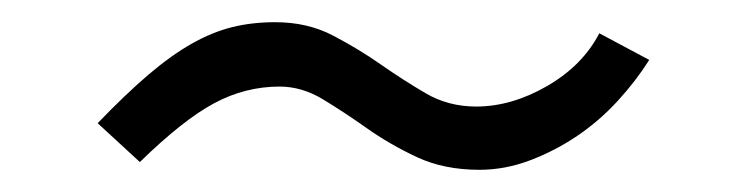

<svg xmlns="http://www.w3.org/2000/svg" viewBox="-20 -400 672 173"><path d="M68 -289Q93 -315 113.5 -332.5Q134 -350 152.5 -360.5Q171 -371 189 -375.5Q207 -380 228 -380Q257 -380 280 -368Q303 -356 323 -342Q343 -328 363.5 -316Q384 -304 409 -304Q441 -304 473 -322.5Q505 -341 520 -370L565 -346Q553 -327 536.5 -309Q520 -291 500 -277.5Q480 -264 457.5 -255.5Q435 -247 412 -247Q380 -247 355.5 -258.5Q331 -270 310.5 -284.5Q290 -299 271 -310.5Q252 -322 232 -322Q201 -322 173 -307Q145 -292 106 -254Z"/></svg>

Font: Encode Sans Normal
Style: Light
Weight: 300
Designer: Pablo Impallari, Andres Torresi
Foundry: Pablo Impallari, Andres Torresi
Version: Version 1.000; ttfautohint (v1.00) -l 8 -r 50 -G 200 -x 14 -